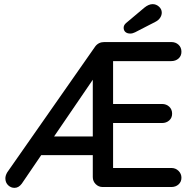

<svg xmlns="http://www.w3.org/2000/svg" viewBox="-20 -903 939 927"><path d="M856 -45Q856 -25 842 -12.5Q828 0 807 0H476Q456 0 442 -14Q428 -28 428 -48V-154H179L85 -16Q70 4 50 4Q33 4 20 -8Q7 -20 6 -39Q5 -54 15 -71L440 -679Q456 -700 484 -700H807Q828 -700 842 -687Q856 -674 856 -653Q856 -633 842 -620.5Q828 -608 807 -608H526V-401H762Q783 -401 797 -388Q811 -375 811 -354Q811 -334 797 -321.5Q783 -309 762 -309H526V-92H807Q828 -92 842 -78Q856 -64 856 -45ZM428 -518 241 -244H428ZM577 -769Q577 -782 589 -792L677 -866Q698 -883 717 -883Q734 -883 747.5 -871Q761 -859 761 -842Q761 -829 753 -817Q745 -805 731 -798L632 -747Q620 -741 609 -741Q594 -741 585.5 -748.5Q577 -756 577 -769Z"/></svg>

Font: Quicksand Medium
Style: Regular
Weight: 500
Designer: Andrew Paglinawan
Foundry: Andrew Paglinawan
Version: Version 3.000